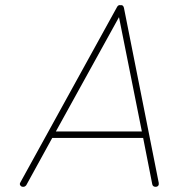

<svg xmlns="http://www.w3.org/2000/svg" viewBox="-20 -719 686 739"><path d="M63 -1Q52 -8 59 -18L431 -693Q436 -701 444 -699Q454 -701 457 -689L591 -15Q593 -2 581 0H579Q568 0 566 -10L531 -188H181L81 -6Q76 0 70 0Q65 0 63 -1ZM438 -653 195 -213H526Z"/></svg>

Font: Quicksand
Style: Light Italic
Weight: 300
Italic angle: -12°
Designer: Andrew Paglinawan
Foundry: Andrew Paglinawan
Version: 1.002